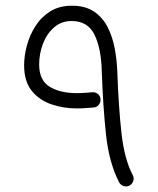

<svg xmlns="http://www.w3.org/2000/svg" viewBox="-20 -633 559 680"><path d="M234.9 -612.8Q281.7 -612.8 312.5 -592.3Q343.3 -571.8 360.8 -537.6Q378.4 -503.4 386.2 -461.9Q394 -420.4 395.5 -377.9Q399.9 -254.4 410.2 -161.9Q420.4 -69.3 450.2 -12.7Q455.6 -2.9 451.9 8.1Q448.2 19 438.5 24.4Q428.7 29.3 418 25.9Q407.2 22.5 401.9 12.7Q366.2 -56.6 355.5 -155.8Q344.7 -254.9 340.3 -384.8Q337.9 -463.4 314.2 -511Q290.5 -558.6 233.4 -558.6Q197.3 -558.6 171.4 -535.9Q145.5 -513.2 132.1 -478Q118.7 -442.9 118.7 -404.8Q118.7 -348.6 155.8 -325.9Q192.9 -303.2 251 -303.2Q267.6 -303.2 284.2 -304.4Q300.8 -305.7 305.7 -306.2Q316.9 -307.6 325.9 -300.8Q335 -293.9 335.9 -282.7Q337.4 -272 330.6 -262.7Q323.7 -253.4 312.5 -252.4Q305.2 -252 287.8 -250.5Q270.5 -249 251 -249Q205.1 -249 162.4 -263.4Q119.6 -277.8 92.5 -311.3Q65.4 -344.7 65.4 -401.9Q65.4 -435.5 75.4 -472.4Q85.4 -509.3 106 -541.3Q126.5 -573.2 158.4 -593Q190.4 -612.8 234.9 -612.8Z"/></svg>

Font: Mikhak-DS2-FD Light
Style: Regular
Weight: 300
Designer: Amin Abedi
Version: Version 3.2